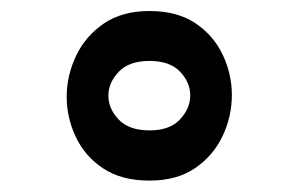

<svg xmlns="http://www.w3.org/2000/svg" viewBox="-20 -416 528 340"><path d="M244.6 -96.2Q195.3 -96.2 162.8 -117.7Q130.4 -139.2 114.3 -173.3Q98.1 -207.5 98.1 -244.6Q98.1 -282.2 114.7 -317.1Q131.3 -352.1 163.8 -374.3Q196.3 -396.5 244.6 -396.5Q293.9 -396.5 326.2 -374.8Q358.4 -353 374.5 -318.8Q390.6 -284.7 390.6 -247.6Q390.6 -210 374.3 -175.3Q357.9 -140.6 325.7 -118.4Q293.5 -96.2 244.6 -96.2ZM244.6 -185.1Q280.8 -185.1 298.8 -204.6Q316.9 -224.1 316.9 -247.1Q316.9 -270 298.8 -289.1Q280.8 -308.1 244.6 -308.1Q208.5 -308.1 190.2 -288.8Q171.9 -269.5 171.9 -246.6Q171.9 -223.6 190.2 -204.3Q208.5 -185.1 244.6 -185.1Z"/></svg>

Font: Markazi Text
Style: Bold
Weight: 700
Designer: Borna Izadpanah (Arabic designer), Fiona Ross (Arabic design director) and Florian Runge (Latin designer)
Foundry: Borna Izadpanah and Florian Runge
Version: Version 1.001; ttfautohint (v1.8.3)